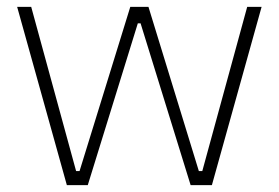

<svg xmlns="http://www.w3.org/2000/svg" viewBox="-20 -540 813 560"><path d="M175 0H236L382 -472H390L536 0H598L743 -520H701L570 -41H560L413 -520H360L212 -41H202L71 -520H30Z"/></svg>

Font: Fixel Text ExtraLight
Style: Regular
Weight: 200
Width: 4
Designer: AlfaBravo + MacPaw
Foundry: Kyrylo Tkachov, Marchela Mozhyna, Serhii Makarenko, Maria Weinstein, Zakhar Kryvoshyya
Version: Version 1.211